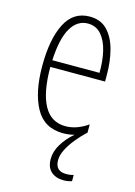

<svg xmlns="http://www.w3.org/2000/svg" viewBox="-116 -601 620 881"><g transform="rotate(15 194.0 -160.5)"><path d="M228 135Q228 187 280 187Q291 187 300.5 185.5Q310 184 315 182V212Q308 214 298 216Q288 218 276 218Q239 218 216.5 198Q194 178 194 138Q194 103 215 68Q236 33 271 3Q245 10 218 10Q128 10 87 -64.5Q46 -139 46 -264Q46 -391 83.5 -465Q121 -539 199 -539Q252 -539 283.5 -505.5Q315 -472 329 -418Q343 -364 343 -303V-269H83Q83 -149 117 -86.5Q151 -24 220 -24Q273 -24 326 -61V-22Q301 1 278.5 28.5Q256 56 242 83.5Q228 111 228 135ZM199 -506Q149 -506 119 -455.5Q89 -405 84 -301H308Q309 -357 298 -403.5Q287 -450 262.5 -478Q238 -506 199 -506Z"/></g></svg>

Font: Noto Sans Khmer UI ExtraCondensed ExtraLight
Style: Regular
Weight: 200
Width: 2
Designer: Danh Hong and the Monotype Design Team
Foundry: Monotype Imaging Inc.
Version: Version 2.002; ttfautohint (v1.8.4.7-5d5b)